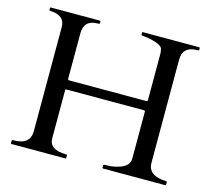

<svg xmlns="http://www.w3.org/2000/svg" viewBox="-99 -809 1035 930"><g transform="rotate(15 418.0 -344.0)"><path d="M711 -88Q711 -22 803 -20Q807 -20 807 -16V-4Q807 0 803 0H492Q488 0 488 -4V-16Q488 -20 512.5 -20Q537 -20 568 -30Q616 -46 616 -83V-316Q616 -321 614.5 -322.5Q613 -324 608 -324H224Q219 -324 217.5 -322.5Q216 -321 216 -316V-78Q216 -20 302 -20Q306 -20 306 -16V-4Q306 0 303 0H33Q29 0 29 -4V-16Q29 -20 39 -20Q121 -20 121 -89V-610Q121 -667 53 -671Q42 -671 42 -675V-685Q42 -688 46 -688H291Q295 -688 295 -685V-675Q295 -672 286 -672Q216 -672 216 -604V-378Q216 -373 217.5 -371.5Q219 -370 224 -370H608Q613 -370 614.5 -371.5Q616 -373 616 -378V-611Q615 -616 615 -619.5Q615 -623 613 -631Q610 -647 578.5 -657.5Q547 -668 508 -671Q504 -671 504 -675V-685Q504 -688 507 -688H789Q793 -688 793 -685V-675Q793 -672 784 -672Q711 -672 711 -604Z"/></g></svg>

Font: Cardo
Style: Regular
Weight: 400
Designer: David J. Perry
Foundry: David J. Perry
Version: Version 1.0451